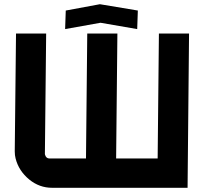

<svg xmlns="http://www.w3.org/2000/svg" viewBox="-20 -891 967 911"><path d="M227 0Q167 0 119 -39Q69 -80 54 -139Q50 -154 50 -173L56 -732H199L193 -160L194 -156Q199 -139 215 -139H388L394 -732H537L531 -139H728L734 -732H877L870 0ZM292 -841 454 -871 634 -841 631 -753 457 -783 289 -753Z"/></svg>

Font: Covid19
Style: Regular
Weight: 400
Designer: Peter Wiegel
Foundry: (c) CAT - Ing. Peter Wiegel.  for Rudolf Maass + Partner GmbH
Version: Version 001.000